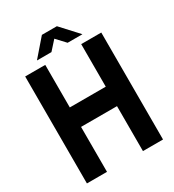

<svg xmlns="http://www.w3.org/2000/svg" viewBox="-206 -992 1008 1110"><g transform="rotate(-30 298.0 -437.0)"><path d="M418 0V-300H178V0H44V-714H178V-430H418V-714H552V0ZM354 -760 299 -819 246 -760H150V-761L248 -874H348L452 -761V-760Z"/></g></svg>

Font: Foldit Thin SemiBold
Style: Regular
Weight: 600
Version: Version 1.003